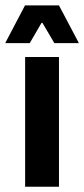

<svg xmlns="http://www.w3.org/2000/svg" viewBox="-38 -706 317 726"><path d="M185 0H57V-490.5H185ZM-17.5 -544.5 56.5 -685.5H185L259.5 -544.5V-543H167.5L122.5 -619.5H119L74.5 -543H-17.5Z"/></svg>

Font: Anek Devanagari Medium SemiBold
Style: Regular
Weight: 600
Version: Version 1.003